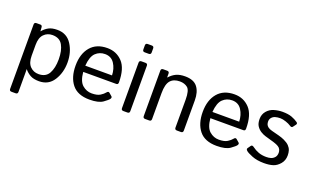

<svg xmlns="http://www.w3.org/2000/svg" viewBox="-91 -1178 3037 1861"><g transform="rotate(20 1427.5 -247.5)"><path d="M91.3 195.3Q69.3 195.3 69.3 173.3V-490.7Q69.3 -512.7 91.3 -512.7H132.3Q149.9 -512.7 151.4 -490.7L154.3 -451.7H155.3Q182.1 -483.9 215.8 -502.4Q249.5 -521 305.7 -521Q403.3 -521 454.1 -441.2Q504.9 -361.3 504.9 -256.3Q504.9 -151.4 454.1 -71.5Q403.3 8.3 305.7 8.3Q249.5 8.3 215.8 -10.3Q182.1 -28.8 155.3 -61H154.3Q155.3 -46.4 155.3 -31.2V173.3Q155.3 195.3 133.3 195.3ZM155.3 -200.2Q155.3 -127 190.2 -91.1Q225.1 -55.2 277.8 -55.2Q352.1 -55.2 383.1 -110.8Q414.1 -166.5 414.1 -256.3Q414.1 -346.2 383.1 -401.9Q352.1 -457.5 277.8 -457.5Q225.1 -457.5 190.2 -421.6Q155.3 -385.7 155.3 -312.5Z M587.9 -256.3Q587.9 -377.4 648.4 -449.2Q709 -521 821.8 -521Q915.5 -521 977.3 -455.3Q1039.1 -389.6 1039.1 -245.6Q1039.1 -223.6 1019 -223.6H678.7Q687 -129.4 729.5 -92.5Q772 -55.7 825.7 -55.7Q882.3 -55.7 912.6 -74.7Q942.9 -93.8 957 -112.3Q972.7 -132.8 987.3 -120.1L1016.1 -95.2Q1027.3 -85.4 1016.1 -68.4Q1006.8 -54.2 963.1 -22.9Q919.4 8.3 825.7 8.3Q703.6 8.3 645.8 -63.5Q587.9 -135.3 587.9 -256.3ZM676.8 -287.1H952.6Q950.7 -355.5 917.5 -407Q884.3 -458.5 819.8 -458.5Q763.2 -458.5 723.6 -420.7Q684.1 -382.8 676.8 -287.1Z M1173.8 0Q1151.9 0 1151.9 -22V-490.7Q1151.9 -512.7 1173.8 -512.7H1215.8Q1237.8 -512.7 1237.8 -490.7V-22Q1237.8 0 1215.8 0ZM1173.8 -605.5Q1151.9 -605.5 1151.9 -627.4V-669.4Q1151.9 -691.4 1173.8 -691.4H1215.8Q1237.8 -691.4 1237.8 -669.4V-627.4Q1237.8 -605.5 1215.8 -605.5Z M1398.4 0Q1376.5 0 1376.5 -22V-490.7Q1376.5 -512.7 1398.4 -512.7H1439.5Q1461.4 -512.7 1461.4 -490.7V-451.7H1463.4Q1495.1 -486.8 1531.7 -503.9Q1568.4 -521 1623 -521Q1711.9 -521 1750.7 -470.9Q1789.6 -420.9 1789.6 -334V-22Q1789.6 0 1767.6 0H1725.6Q1703.6 0 1703.6 -22V-310.5Q1703.6 -406.2 1671.9 -431.9Q1640.1 -457.5 1591.3 -457.5Q1527.8 -457.5 1495.1 -419.7Q1462.4 -381.8 1462.4 -290V-22Q1462.4 0 1440.4 0Z M1899.4 -256.3Q1899.4 -377.4 1960 -449.2Q2020.5 -521 2133.3 -521Q2227.1 -521 2288.8 -455.3Q2350.6 -389.6 2350.6 -245.6Q2350.6 -223.6 2330.6 -223.6H1990.2Q1998.5 -129.4 2041 -92.5Q2083.5 -55.7 2137.2 -55.7Q2193.8 -55.7 2224.1 -74.7Q2254.4 -93.8 2268.6 -112.3Q2284.2 -132.8 2298.8 -120.1L2327.6 -95.2Q2338.9 -85.4 2327.6 -68.4Q2318.4 -54.2 2274.7 -22.9Q2231 8.3 2137.2 8.3Q2015.1 8.3 1957.3 -63.5Q1899.4 -135.3 1899.4 -256.3ZM1988.3 -287.1H2264.2Q2262.2 -355.5 2229 -407Q2195.8 -458.5 2131.3 -458.5Q2074.7 -458.5 2035.2 -420.7Q1995.6 -382.8 1988.3 -287.1Z M2434.6 -47.9Q2419.4 -62 2428.2 -74.2L2450.2 -105Q2460.9 -119.6 2481.9 -103.5Q2510.7 -81.5 2546.1 -68.4Q2581.5 -55.2 2627 -55.2Q2653.8 -55.2 2674.8 -61.8Q2695.8 -68.4 2711.7 -86.4Q2727.5 -104.5 2727.5 -134.8Q2727.5 -152.3 2720 -168Q2712.4 -183.6 2696.5 -193.1Q2680.7 -202.6 2665.5 -208Q2640.6 -217.3 2616 -223.4Q2591.3 -229.5 2551.3 -242.2Q2524.4 -250.5 2500.5 -265.9Q2476.6 -281.2 2458.7 -307.6Q2440.9 -334 2440.9 -380.4Q2440.9 -427.7 2469.7 -461.9Q2498.5 -496.1 2542 -508.5Q2585.4 -521 2626.5 -521Q2687 -521 2723.9 -507.1Q2760.7 -493.2 2787.6 -474.1Q2803.2 -462.9 2792 -448.2L2770 -418.9Q2759.8 -404.8 2738.3 -419.9Q2720.2 -432.6 2687 -443.8Q2653.8 -455.1 2628.9 -455.1Q2598.1 -455.1 2576.2 -448.2Q2554.2 -441.4 2540.5 -424.8Q2526.9 -408.2 2526.9 -385.7Q2526.9 -368.7 2532.2 -355.2Q2537.6 -341.8 2552.2 -330.6Q2566.9 -319.3 2593.3 -312.5Q2634.3 -301.8 2668.2 -293Q2702.1 -284.2 2729.5 -271.5Q2765.1 -254.9 2784.4 -234.9Q2803.7 -214.8 2811 -191.7Q2818.4 -168.5 2818.4 -140.1Q2818.4 -87.9 2787.4 -51.8Q2756.3 -15.6 2718.3 -3.7Q2680.2 8.3 2626.5 8.3Q2553.7 8.3 2501.7 -12.5Q2449.7 -33.2 2434.6 -47.9Z"/></g></svg>

Font: Istok
Style: Regular
Weight: 500
Designer: Andrey V. Panov
Foundry: Andrey V. Panov
Version: Version 1.0.3